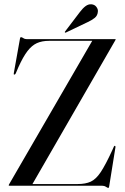

<svg xmlns="http://www.w3.org/2000/svg" viewBox="-20 -887 595 917"><path d="M531.5 -696 135 -8H351Q388.5 -8 413.5 -19.5Q438.5 -31 461.2 -65.2Q484 -99.5 515.5 -168L524 -187Q526 -191.5 529 -190.5Q532 -189.5 531.5 -184.5L501.5 2.5Q500.5 10.5 497 10.5Q494 10.5 486 5.2Q478 0 467 0H24.5Q21.5 0 21.5 -2.5Q21.5 -3 23 -6L420.5 -692H214.5Q180.5 -692 156.2 -681Q132 -670 111.2 -643Q90.5 -616 68.5 -567.5L55 -536Q52 -530 47.5 -531Q44.5 -531.5 46 -538L75.5 -703Q76.5 -709.5 80.5 -709.5Q84.5 -709.5 91.5 -704.8Q98.5 -700 108.5 -700H530.5Q532.5 -700 532.5 -698.5Q532.5 -697.5 531.5 -696ZM361.5 -829.5Q375.5 -848 388.8 -857.8Q402 -867.5 416 -866.5Q431.5 -865.5 440 -854.5Q448.5 -843.5 447.5 -832.5Q446.5 -812.5 432 -801.2Q417.5 -790 399 -781.5L295.5 -732Q291.5 -730 290 -732Q288.5 -734.5 291.5 -737.5Z"/></svg>

Font: Fraunces144ptRegular
Style: Regular
Weight: 400
Version: Version 1.000;[0bf87f6ff]